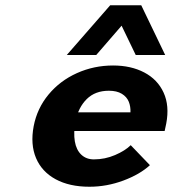

<svg xmlns="http://www.w3.org/2000/svg" viewBox="-20 -700 657 730"><path d="M108 -220Q121 -288 164.5 -340.5Q208 -393 272.5 -422Q337 -451 410 -451Q478 -451 528.5 -424.5Q579 -398 602 -348Q625 -298 612 -230L606 -202H233L247 -273H476Q477 -295 469.5 -313.5Q462 -332 443 -343.5Q424 -355 394 -355Q342 -355 310 -323.5Q278 -292 267 -239Q259 -195 264.5 -162.5Q270 -130 289 -112Q308 -94 337 -94Q379 -94 417.5 -110.5Q456 -127 477 -148L550 -72Q512 -37 449 -13.5Q386 10 320 10Q244 10 191.5 -18.5Q139 -47 117 -99Q95 -151 108 -220ZM399 -680H517L608 -491H496L428 -632H468L346 -491H234Z"/></svg>

Font: Teachers[wght] Italic
Style: Regular
Weight: 400
Designer: Alfredo Marco Pradil & Chank Diesel
Version: Version 1.000;Glyphs 3.1.2 (3151)